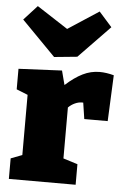

<svg xmlns="http://www.w3.org/2000/svg" viewBox="-58 -889 613 931"><g transform="rotate(5 249.0 -423.5)"><path d="M484 -545 474 -321H360L348 -400H341Q325 -400 307.5 -392Q290 -384 276 -370V-122L346 -100V0H21V-100L76 -121V-414L21 -436V-536L232 -546L250 -477Q293 -516 332.5 -535.5Q372 -555 415 -555Q447 -555 484 -545ZM239 -749 389 -847 452 -776 300 -619 188 -608 23 -776 88 -847Z"/></g></svg>

Font: Bitter Pro Black
Style: Regular
Weight: 900
Designer: Sol Matas, and Bitter project Authors
Foundry: Sol Matas
Version: Version 1.010